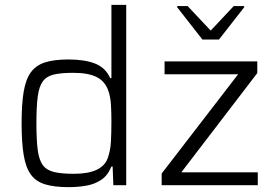

<svg xmlns="http://www.w3.org/2000/svg" viewBox="-20 -763 1135 791"><path d="M263 8Q204 8 166 -3.5Q128 -15 107 -44Q86 -73 77.5 -124.5Q69 -176 69 -255Q69 -334 77.5 -385Q86 -436 107 -465Q128 -494 165.5 -506Q203 -518 262 -518Q329 -518 372 -501Q415 -484 434 -441H439V-743H500V0H447L444 -77H439Q424 -40 397 -22Q370 -4 335 2Q300 8 263 8ZM285 -47Q401 -47 424 -112Q435 -143 437 -179Q439 -215 439 -265Q439 -301 437 -333Q435 -365 426 -390Q412 -429 377.5 -446Q343 -463 282 -463Q232 -463 202 -456Q172 -449 156.5 -428Q141 -407 135.5 -365.5Q130 -324 130 -255Q130 -186 135.5 -144.5Q141 -103 157 -82Q173 -61 204 -54Q235 -47 285 -47ZM646 0V-48L961 -457H658V-510H1040V-462L727 -53H1042V0ZM814 -600 710 -733V-738H753L848 -637L943 -738H986V-733L882 -600Z"/></svg>

Font: Saira Light
Style: Regular
Weight: 300
Designer: Hector Gatti with collaboration of the Omnibus-Type team
Foundry: Omnibus-Type
Version: Version 1.100; ttfautohint (v1.8.3)